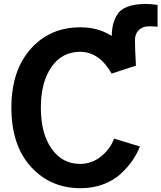

<svg xmlns="http://www.w3.org/2000/svg" viewBox="-20 -943 824 980"><path d="M554.7 -609.4Q549.8 -665 549.8 -740.2Q549.8 -783.2 555.7 -811.5Q561.5 -839.8 578.1 -867.7Q594.7 -895.5 631.8 -909.2Q668.9 -922.9 726.6 -922.9Q745.1 -922.9 784.2 -918V-806.6Q760.7 -808.6 740.2 -808.6Q707 -808.6 688 -789.1Q668.9 -769.5 668.9 -738.3Q668.9 -692.4 673.8 -609.4ZM38.1 -393.6Q38.1 -582 136.2 -692.9Q234.4 -803.7 390.6 -803.7Q493.2 -803.7 566.4 -748Q639.6 -692.4 674.8 -608.4L549.8 -567.4Q486.3 -678.7 388.7 -678.7Q296.9 -678.7 242.7 -601.1Q188.5 -523.4 188.5 -393.6Q188.5 -261.7 243.2 -184.1Q297.9 -106.4 388.7 -106.4Q448.2 -106.4 495.1 -144Q542 -181.6 562.5 -235.4L694.3 -195.3Q679.7 -158.2 656.2 -124Q632.8 -89.8 596.7 -56.2Q560.5 -22.5 507.3 -2.4Q454.1 17.6 390.6 17.6Q237.3 17.6 137.7 -91.8Q38.1 -201.2 38.1 -393.6Z"/></svg>

Font: Gothic A1 ExtraBold
Style: Regular
Weight: 800
Designer: HanYang I&C Co.,Ltd.
Foundry: HanYang I&C Co.,Ltd.
Version: Version 2.50